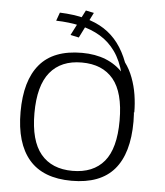

<svg xmlns="http://www.w3.org/2000/svg" viewBox="-55 -842 768 896"><g transform="rotate(5 329.0 -394.0)"><path d="M313.5 4.5Q447.5 4.5 512.5 -71Q577.5 -146.5 577.5 -296Q577.5 -437 506.8 -515.8Q436 -594.5 310.5 -594.5Q177 -594.5 112.8 -518.2Q48.5 -442 48.5 -295Q48.5 -148.5 114.2 -72Q180 4.5 313.5 4.5ZM313.5 -42Q216.5 -42 165 -104Q113.5 -166 113.5 -295Q113.5 -424 165 -486.8Q216.5 -549.5 313.5 -549.5Q410.5 -549.5 461.5 -488Q512.5 -426.5 512.5 -295Q512.5 -164 461.5 -103Q410.5 -42 313.5 -42ZM577.5 -338.5Q577.5 -380 571 -421Q564.5 -462 550.2 -500Q536 -538 514 -567.5Q495 -618 466.8 -655.5Q438.5 -693 399.8 -718Q361 -743 309.2 -756.5Q257.5 -770 191 -772.5L177 -733.5Q237.5 -732 290 -720.2Q342.5 -708.5 384.8 -683.2Q427 -658 457 -616Q487 -574 503 -510.8Q519 -447.5 519 -359.5ZM289 -664.5 349 -785 311 -793 249.5 -673Z"/></g></svg>

Font: Anybody SemiExpanded Light
Style: Regular
Weight: 300
Width: 6
Version: Version 1.113;gftools[0.9.25]